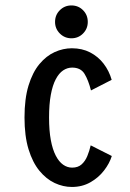

<svg xmlns="http://www.w3.org/2000/svg" viewBox="-20 -694 490 724"><path d="M401.6 -105.7Q392.9 -77.6 372.1 -50.8Q351.4 -23.9 320.6 -6.5Q289.8 11 251.1 11Q218.1 11 186.3 -3.8Q154.6 -18.6 128.7 -50Q102.9 -81.4 87.6 -131.2Q72.4 -181 72.4 -251Q72.4 -321.8 87.6 -371.6Q102.9 -421.4 128.7 -452.4Q154.6 -483.4 186.3 -497.7Q218.1 -512 251.1 -512Q289.6 -512 319.8 -496.4Q350.1 -480.7 370.7 -453.9Q391.4 -427 401.1 -393L323.1 -353Q313.1 -392 298.7 -415.6Q284.3 -439.1 252 -439.1Q233.9 -439.1 218 -428.5Q202.1 -417.8 190.2 -395.1Q178.2 -372.4 171.6 -336.6Q165 -300.9 165 -251Q165 -201.6 171.6 -166Q178.2 -130.4 190.2 -107.3Q202.1 -84.2 218 -73Q233.9 -61.9 252 -61.9Q274 -61.9 287.6 -74Q301.3 -86.2 309.2 -105.5Q317.2 -124.8 322 -145.9ZM249.3 -549.6Q223.7 -549.6 205.6 -567.7Q187.6 -585.8 187.6 -611.3Q187.6 -637.6 205.6 -655.5Q223.7 -673.5 249.2 -673.5Q275.4 -673.5 293.2 -655.5Q311 -637.6 311 -611.3Q311 -585.8 293.2 -567.7Q275.3 -549.6 249.3 -549.6Z"/></svg>

Font: League Mono Thin Condensed
Style: Regular
Weight: 100
Width: 1
Designer: Tyler Finck
Foundry: The League of Moveable Type / Tyler Finck
Version: Version 2.300;RELEASE